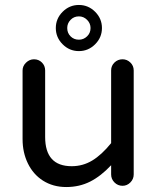

<svg xmlns="http://www.w3.org/2000/svg" viewBox="-20 -743 635 774"><path d="M205 -630Q205 -668 232.5 -695.5Q260 -723 298 -723Q336 -723 363.5 -695.5Q391 -668 391 -630Q391 -592 363.5 -564.5Q336 -537 298 -537Q260 -537 232.5 -564.5Q205 -592 205 -630ZM71 -459Q71 -477 85 -490.5Q99 -504 117 -504Q136 -504 149 -491Q162 -478 162 -459V-191Q162 -73 269 -73Q314 -73 352 -96Q390 -119 428 -166V-459Q428 -478 441.5 -491Q455 -504 474 -504Q492 -504 505.5 -491Q519 -478 519 -459V-40Q519 -21 505.5 -7.5Q492 6 474 6Q455 6 441.5 -7.5Q428 -21 428 -40V-77Q387 -33 343.5 -11Q300 11 247 11Q194 11 153 -15Q114 -40 92.5 -84Q71 -128 71 -182ZM298 -583Q317 -583 331 -596.5Q345 -610 345 -630Q345 -649 331 -663Q317 -677 298 -677Q278 -677 264.5 -663Q251 -649 251 -630Q251 -610 264.5 -596.5Q278 -583 298 -583Z"/></svg>

Font: 寒蝉全圆体
Style: Regular
Weight: 400
Designer: Warren2060
      Designed by Motoya company      

      [Varela Round]
      Joe Prince(Latin component); Avraham Cornf
Foundry: ChillType
Version: Version 3.200